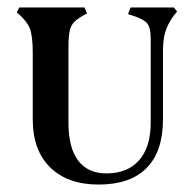

<svg xmlns="http://www.w3.org/2000/svg" viewBox="-20 -487 521 516"><path d="M245 9Q162 9 115 -37Q68 -83 68 -166V-345Q68 -391 60 -411Q52 -431 25 -454L32 -467H207L214 -451Q191 -439 181 -429.5Q171 -420 167.5 -405Q164 -390 164 -360V-157Q164 -90 190 -55.5Q216 -21 266 -21Q323 -21 354 -56.5Q385 -92 385 -157V-384Q385 -415 373.5 -426.5Q362 -438 324 -449L331 -467H447L456 -456L447 -445Q430 -422 423.5 -398.5Q417 -375 418 -336V-166Q418 -80 374 -35.5Q330 9 245 9Z"/></svg>

Font: Katibeh
Style: Regular
Weight: 400
Designer: Arabic design by Kourosh Beigpour, Latin design by Eduardo Tunni, engineering by Lasse Fister
Version: Version 1.000